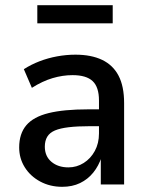

<svg xmlns="http://www.w3.org/2000/svg" viewBox="-20 -712 569 741"><path d="M220 9Q173 9 135 -11.5Q97 -32 75.5 -66.5Q54 -101 54 -143Q54 -196 81.5 -228.5Q109 -261 167.5 -275.5Q226 -290 320 -290H376V-225H327Q279 -225 245.5 -221Q212 -217 192 -208.5Q172 -200 162.5 -184.5Q153 -169 153 -146Q153 -109 178.5 -87.5Q204 -66 244 -66Q276 -66 303 -83Q330 -100 346 -129.5Q362 -159 362 -197V-324Q362 -376 337.5 -399Q313 -422 260 -422Q222 -422 183 -410.5Q144 -399 103 -373L72 -445Q100 -463 132.5 -475.5Q165 -488 200.5 -494.5Q236 -501 271 -501Q332 -501 374 -481Q416 -461 437.5 -420Q459 -379 459 -314V0H369V-106H372Q361 -72 340 -46Q319 -20 289 -5.5Q259 9 220 9ZM124 -622V-692H415V-622Z"/></svg>

Font: Nunito Sans 10pt SemiCondensed SemiBold
Style: Regular
Weight: 600
Width: 4
Designer: Vernon Adams
Foundry: Vernon Adams
Version: Version 3.101;gftools[0.9.27]